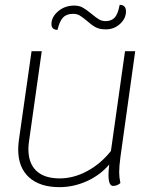

<svg xmlns="http://www.w3.org/2000/svg" viewBox="-20 -761 649 791"><path d="M476 -113Q471 -75 471 -52Q471 -30 476 -7Q471 -2 463 1.5Q455 5 446 5Q427 5 427 -40Q427 -58 430 -83Q392 -39 337.5 -14.5Q283 10 225 10Q144 10 99.5 -30.5Q55 -71 55 -145Q55 -164 58 -185L110 -550H152L100 -182Q97 -164 97 -147Q97 -88 130 -57Q163 -26 226 -26Q283 -26 339 -56Q395 -86 437 -139L495 -550H537ZM192 -662Q192 -691 219.5 -714.5Q247 -738 286 -738Q306 -738 320.5 -730Q335 -722 357 -704Q376 -688 388 -681Q400 -674 415 -674Q439 -674 452.5 -688.5Q466 -703 473 -741Q499 -741 499 -714Q499 -685 474.5 -662.5Q450 -640 416 -640Q390 -640 373.5 -649Q357 -658 337 -676Q319 -691 308 -697.5Q297 -704 281 -704Q254 -704 239.5 -688.5Q225 -673 217 -638Q192 -638 192 -662Z"/></svg>

Font: Krub ExtraLight
Style: Italic
Weight: 275
Italic angle: -8°
Designer: Ekaluck Peanpanawate
Foundry: Cadson Demak Co.,Ltd.
Version: Version 1.000; ttfautohint (v1.6)